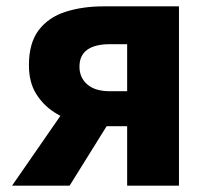

<svg xmlns="http://www.w3.org/2000/svg" viewBox="-20 -584 657 604"><path d="M380 0V-187H315Q273 -187 229.5 -197.5Q186 -208 150.5 -231Q115 -254 93 -290Q71 -326 71 -379Q71 -449 102 -489.5Q133 -530 186.5 -547Q240 -564 305 -564H543V0ZM326 -297H380V-445H326Q279 -445 254.5 -427.5Q230 -410 230 -374Q230 -340 254.5 -318.5Q279 -297 326 -297ZM18 0 207 -273 341 -228 199 0Z"/></svg>

Font: Noto Sans SC ExtraBold
Style: Regular
Weight: 800
Designer: Ryoko NISHIZUKA 西塚涼子 (kana, bopomofo & ideographs); Paul D. Hunt (Latin, Greek & Cyrillic); Sandoll Communications 산돌커뮤니
Foundry: Adobe
Version: Version 2.004-H2;hotconv 1.0.118;makeotfexe 2.5.65603